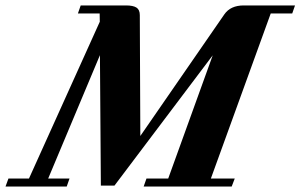

<svg xmlns="http://www.w3.org/2000/svg" viewBox="-89 -683 1100 703"><path d="M-68.8 0 -58.1 -29.3H17.1L276.4 -603.5L275.9 -633.8H196.3L206.5 -663.1H372.1Q398.4 -663.1 410.6 -655.3Q422.9 -647.5 422.9 -627.4L424.8 -185.1L732.4 -630.4Q754.9 -663.1 803.7 -663.1H991.2L981 -633.8H902.3L683.1 -29.3H770.5L759.3 0H437L447.3 -29.3H526.9L689.9 -480.5L330.1 -3.4H280.3L276.9 -481L87.4 -29.3H165.5L155.3 0Z"/></svg>

Font: Elstob ExtraBold
Style: Italic
Weight: 800
Italic angle: -20°
Designer: Peter S. Baker
Version: Version 1.015